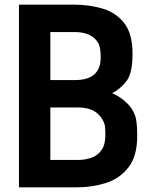

<svg xmlns="http://www.w3.org/2000/svg" viewBox="-20 -800 657 820"><path d="M310 0H61V-780H300Q361 -780 417.5 -763.5Q474 -747 510 -702Q546 -657 546 -570Q546 -489 521.5 -455.5Q497 -422 459 -402Q496 -386 524 -358Q552 -330 561 -292Q566 -263 566 -219Q566 -133 528.5 -85Q491 -37 432.5 -18.5Q374 0 310 0ZM315 -117Q343 -117 369.5 -126Q396 -135 413 -158Q430 -181 430 -223Q430 -245 428.5 -258.5Q427 -272 420 -285Q391 -341 315 -341H195V-117ZM300 -458Q410 -458 410 -554Q410 -595 401 -614Q374 -663 300 -663H195V-458Z"/></svg>

Font: Tanohe Sans SemiBold
Style: Regular
Weight: 600
Designer: Village Type and Design LLC & Cristiano Sobral
Foundry: Cooper Hewitt Smithsonian Design Museum
Version: Version 1.00;September 29, 2021;FontCreator 13.0.0.2655 64-b